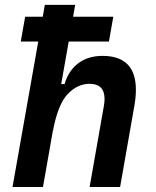

<svg xmlns="http://www.w3.org/2000/svg" viewBox="-20 -752 626 772"><path d="M340.3 0 397.5 -325.2Q400.4 -341.3 400.4 -354Q400.4 -415 340.3 -415Q291.5 -415 252.2 -373.8Q212.9 -332.5 192.9 -226.1V-228L152.8 0H30.3L133.8 -585H63.5L81.1 -684.6H151.9L160.2 -732.4H282.2L273.9 -684.6H435.5L418 -585H256.3L226.1 -414.1H239.7Q255.4 -468.3 294.9 -497.8Q334.5 -527.3 392.1 -527.3Q526.4 -527.3 526.4 -391.1Q526.4 -361.3 520 -325.2L462.9 0Z"/></svg>

Font: CaskaydiaCove NFP SemiBold
Style: Italic
Weight: 600
Italic angle: -10°
Designer: Aaron Bell
Foundry: Saja Typeworks
Version: Version 2111.001; VTT 6.35;Nerd Fonts 3.1.1